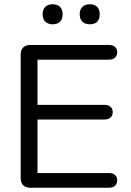

<svg xmlns="http://www.w3.org/2000/svg" viewBox="-20 -881 613 901"><path d="M123 0H492C514 0 530 -12 530 -35C530 -57 514 -69 492 -69H156V-320H470C493 -320 509 -332 509 -355C509 -377 493 -389 470 -389H156V-601H492C514 -601 530 -613 530 -636C530 -658 514 -670 492 -670H123C93 -670 77 -654 77 -624V-46C77 -16 93 0 123 0ZM402 -767C432 -767 448 -784 448 -814C448 -844 431 -861 402 -861C372 -861 354 -844 354 -814C354 -784 372 -767 402 -767ZM227 -767C257 -767 274 -784 274 -814C274 -844 257 -861 227 -861C198 -861 180 -844 180 -814C180 -784 198 -767 227 -767Z"/></svg>

Font: SN Pro Book
Style: Regular
Weight: 350
Designer: Tobias Whetton
Foundry: Supernotes
Version: Version 1.003;Glyphs 3.3 (3324)